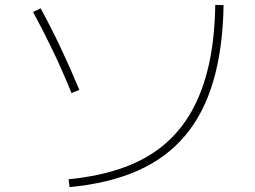

<svg xmlns="http://www.w3.org/2000/svg" viewBox="-20 -761 1040 784"><path d="M260 -29Q382 -41 478 -74.5Q574 -108 644.5 -165.5Q715 -223 761.5 -305Q808 -387 832.5 -495.5Q857 -604 859 -741L893 -740Q890 -563 851 -430Q812 -297 735 -206Q658 -115 541 -63.5Q424 -12 264 3ZM272 -381Q236 -470 197 -551.5Q158 -633 115 -712L146 -727Q189 -648 228 -565.5Q267 -483 304 -394Z"/></svg>

Font: M PLUS 2 Thin ExtraLight
Style: Regular
Weight: 250
Version: Version 1.001